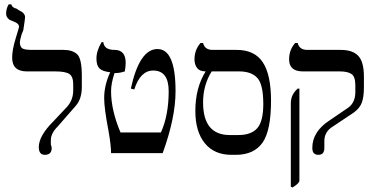

<svg xmlns="http://www.w3.org/2000/svg" viewBox="-20 -711 1716 872"><path d="M324.2 -230.5 242.2 -136.7Q210.9 -105.5 210.9 -74.2Q210.9 -66.4 210.9 -54.7Q214.8 -43 214.8 -39.1Q214.8 -7.8 183.6 -7.8Q156.2 -7.8 156.2 -43Q156.2 -93.8 222.7 -160.2L285.2 -226.6Q312.5 -257.8 312.5 -300.8V-328.1Q312.5 -363.3 294.9 -375Q277.3 -386.7 230.5 -386.7H101.6Q35.2 -386.7 35.2 -449.2Q35.2 -484.4 50.8 -535.2L62.5 -574.2Q66.4 -585.9 66.4 -589.8Q66.4 -601.6 50.8 -609.4L23.4 -621.1Q7.8 -632.8 7.8 -648.4Q7.8 -671.9 19.5 -691.4H31.2Q35.2 -675.8 54.7 -671.9L66.4 -664.1Q93.8 -652.3 93.8 -632.8Q93.8 -625 85.9 -574.2L78.1 -554.7Q70.3 -527.3 70.3 -519.5Q70.3 -500 80.1 -492.2Q89.8 -484.4 125 -484.4H269.5Q308.6 -484.4 330.1 -464.8Q351.6 -445.3 351.6 -367.2V-316.4Q351.6 -261.7 324.2 -230.5Z M718.8 -15.6H484.4Q484.4 -50.8 472.7 -117.2Q453.1 -218.8 453.1 -265.6Q453.1 -324.2 480.5 -382.8Q445.3 -386.7 431.6 -400.4Q418 -414.1 418 -445.3Q418 -480.5 441.4 -519.5H449.2Q453.1 -484.4 500 -484.4Q550.8 -484.4 550.8 -425.8Q550.8 -410.2 546.9 -386.7Q523.4 -378.9 500 -378.9Q484.4 -332 484.4 -296.9Q484.4 -210.9 527.3 -109.4H710.9Q746.1 -187.5 746.1 -296.9Q746.1 -390.6 675.8 -390.6Q617.2 -390.6 589.8 -304.7L574.2 -308.6Q613.3 -488.3 695.3 -488.3Q777.3 -488.3 777.3 -296.9Q777.3 -175.8 718.8 -15.6Z M1050.8 -7.8H1031.2Q953.1 -7.8 910.2 -60.5Q867.2 -113.3 867.2 -207Q867.2 -312.5 914.1 -386.7Q886.7 -386.7 875 -402.3Q863.3 -418 863.3 -441.4Q863.3 -484.4 890.6 -515.6H902.3Q910.2 -484.4 945.3 -484.4H1054.7Q1136.7 -484.4 1173.8 -427.7Q1210.9 -371.1 1210.9 -253.9Q1210.9 -117.2 1171.9 -62.5Q1132.8 -7.8 1050.8 -7.8ZM1066.4 -386.7H941.4Q902.3 -324.2 902.3 -246.1Q902.3 -97.7 1023.4 -97.7H1062.5Q1121.1 -97.7 1148.4 -128.9Q1175.8 -160.2 1175.8 -238.3Q1175.8 -328.1 1148.4 -357.4Q1121.1 -386.7 1066.4 -386.7Z M1585.9 -199.2 1492.2 -136.7Q1453.1 -113.3 1453.1 -70.3Q1453.1 -62.5 1453.1 -50.8Q1453.1 -39.1 1453.1 -39.1Q1453.1 -7.8 1425.8 -7.8Q1398.4 -7.8 1398.4 -39.1Q1398.4 -113.3 1476.6 -164.1L1562.5 -222.7Q1593.8 -246.1 1593.8 -293V-324.2Q1593.8 -363.3 1576.2 -375Q1558.6 -386.7 1523.4 -386.7H1355.5Q1293 -386.7 1293 -441.4Q1293 -484.4 1320.3 -515.6H1332Q1339.8 -484.4 1375 -484.4H1527.3Q1582 -484.4 1607.4 -457Q1632.8 -429.7 1632.8 -363.3V-316.4Q1632.8 -269.5 1623 -244.1Q1613.3 -218.8 1585.9 -199.2ZM1308.6 140.6 1300.8 136.7V-242.2Q1300.8 -281.2 1332 -308.6H1339.8V109.4Q1339.8 121.1 1308.6 140.6Z"/></svg>

Font: 和音 by 宁静之雨，公众号njzyshare
Style: Regular
Weight: 400
Designer: Steve Matteson
Foundry: Ascender Corporation
Version: Version 6.00;June 8, 2018;FontCreator 11.0.0.2388 32-bit